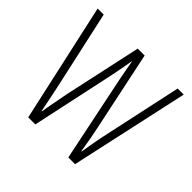

<svg xmlns="http://www.w3.org/2000/svg" viewBox="-138 -668 806 806"><g transform="rotate(45 265.5 -264.5)"><path d="M287 -377Q282 -402 277.5 -426.5Q273 -451 269 -474H268Q264 -451 259.5 -426Q255 -401 250 -377L169 0H127L10 -529H46L123 -180Q130 -148 136 -118Q142 -88 148 -58H150Q153 -80 160 -116Q167 -152 173 -184L248 -529H289L363 -178Q375 -123 385 -57H387Q391 -83 394 -99.5Q397 -116 399.5 -130Q402 -144 406 -163L485 -529H521L405 0H365Z"/></g></svg>

Font: Noto Sans Gurmukhi ExtraCondensed ExtraLight
Style: Regular
Weight: 200
Width: 2
Designer: Jelle Bosma - Monotype Design Team
Foundry: Monotype Imaging Inc.
Version: Version 2.004; ttfautohint (v1.8.4.7-5d5b)